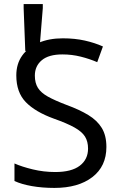

<svg xmlns="http://www.w3.org/2000/svg" viewBox="-20 -912 589 942"><path d="M502 -191Q502 -96 433 -43Q364 10 247 10Q187 10 136 1Q85 -8 51 -24V-110Q87 -94 140.5 -81Q194 -68 251 -68Q331 -68 371.5 -99Q412 -130 412 -183Q412 -218 397 -242Q382 -266 345.5 -286.5Q309 -307 244 -330Q153 -363 106.5 -411Q60 -459 60 -542Q60 -599 89 -639.5Q118 -680 169.5 -702Q221 -724 288 -724Q347 -724 396 -713Q445 -702 485 -684L457 -607Q420 -623 376.5 -634Q333 -645 286 -645Q219 -645 185 -616.5Q151 -588 151 -541Q151 -505 166 -481Q181 -457 215 -438Q249 -419 307 -397Q370 -374 413.5 -347.5Q457 -321 479.5 -284Q502 -247 502 -191ZM104 -662 96 -872V-892H190V-872L173 -662Z"/></svg>

Font: Noto Sans Tifinagh
Style: Regular
Weight: 400
Designer: JamraPatel
Foundry: JamraPatel LLC
Version: Version 2.004; ttfautohint (v1.8.4.7-5d5b)